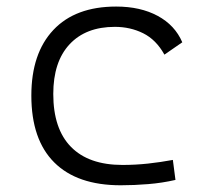

<svg xmlns="http://www.w3.org/2000/svg" viewBox="-20 -547 626 577"><path d="M342.8 9.8Q211.9 9.8 143.1 -58.8Q74.2 -127.4 74.2 -259.8Q74.2 -386.7 140.4 -457Q206.5 -527.3 329.1 -527.3Q401.9 -527.3 453.9 -499.3Q505.9 -471.2 527.8 -419.9L474.1 -382.8Q449.2 -427.7 410.4 -447Q371.6 -466.3 325.2 -466.3Q237.8 -466.3 189 -413.8Q140.1 -361.3 140.1 -264.6Q140.1 -159.7 193.4 -105.5Q246.6 -51.3 348.1 -51.3Q386.7 -51.3 424.8 -55.4Q462.9 -59.6 499.5 -66.4L507.3 -6.3Q467.3 2.9 425.3 6.3Q383.3 9.8 342.8 9.8Z"/></svg>

Font: CaskaydiaMono NF Light
Style: Regular
Weight: 300
Designer: Aaron Bell
Foundry: Saja Typeworks
Version: Version 2111.001; ttfautohint (v1.8.4);Nerd Fonts 3.1.1